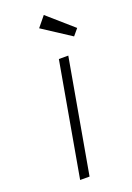

<svg xmlns="http://www.w3.org/2000/svg" viewBox="-145 -807 593 862"><g transform="rotate(-20 151.5 -376.0)"><path d="M223 -543 127 0H82L178 -543ZM142 -703 182 -752 303 -646 277 -615Z"/></g></svg>

Font: Fz Poppins ExtLt
Style: Italic
Weight: 200
Italic angle: -10°
Designer: Ninad Kale (Devanagari), Jonny Pinhorn (Latin)
Foundry: Indian Type Foundry
Version: Vit hóa bi Vntype.Com & FontZin.Com